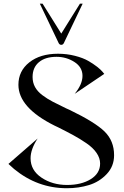

<svg xmlns="http://www.w3.org/2000/svg" viewBox="-20 -1001 669 1033"><path d="M353.5 -410.2Q491.2 -343.8 542.5 -293.5Q593.8 -243.2 593.8 -166Q593.8 -106.4 554.2 -64.5Q514.6 -22.5 459 -5.4Q403.3 11.7 339.8 11.7Q181.6 11.7 55.7 -91.8Q25.4 -119.1 25.4 -119.1L182.6 -255.9Q144.5 -198.2 144.5 -149.4Q144.5 -85 203.1 -45.4Q261.7 -5.9 340.8 -5.9Q418 -5.9 468.3 -37.1Q518.6 -68.4 518.6 -121.1Q518.6 -150.4 499.5 -178.2Q480.5 -206.1 444.8 -230.5Q409.2 -254.9 374 -273.9Q338.9 -293 292 -316.4Q279.3 -322.3 273.4 -325.2Q79.1 -421.9 79.1 -544.9Q79.1 -619.1 137.7 -665.5Q196.3 -711.9 292 -711.9Q339.8 -711.9 383.3 -700.7Q426.8 -689.5 454.1 -673.8Q481.4 -658.2 502 -642.1Q522.5 -626 531.2 -615.2L541 -603.5L381.8 -496.1Q423.8 -547.9 423.8 -592.8Q423.8 -639.6 380.4 -667.5Q336.9 -695.3 284.2 -695.3Q223.6 -695.3 189.5 -666.5Q155.3 -637.7 155.3 -586.9Q155.3 -556.6 168.5 -532.7Q181.6 -508.8 207.5 -489.3Q233.4 -469.7 264.2 -453.6Q294.9 -437.5 335.9 -418Q347.7 -413.1 353.5 -410.2ZM323.2 -768.6Q318.4 -759.8 309.6 -759.8Q300.8 -759.8 295.9 -768.6L194.3 -981.4H209L309.6 -820.3L410.2 -981.4H424.8Z"/></svg>

Font: Olivea
Style: LigaturesFont
Weight: 400
Designer: Achmad Aprilia Pratama
Version: Version 001.000